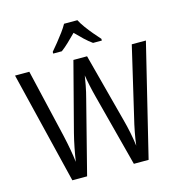

<svg xmlns="http://www.w3.org/2000/svg" viewBox="-132 -1156 1117 1182"><g transform="rotate(-15 426.5 -565.0)"><path d="M843 -807 669 -93H575L454 -556Q445 -590 436.5 -630Q428 -670 424 -697Q421 -676 413.5 -636Q406 -596 395 -555L277 -93H183L9 -807H100L202 -370Q224 -272 233 -197Q239 -238 248 -284Q257 -330 268 -373L381 -807H468L583 -371Q595 -327 604 -282.5Q613 -238 618 -197Q623 -238 631.5 -282.5Q640 -327 651 -371L753 -807ZM468 -1037Q479 -1015 499 -987.5Q519 -960 541 -934Q563 -908 581 -888V-877H525Q501 -894 475.5 -918Q450 -942 425 -968Q399 -942 374 -918Q349 -894 326 -877H271V-888Q289 -909 310.5 -935.5Q332 -962 351.5 -988.5Q371 -1015 383 -1037Z"/></g></svg>

Font: Noto Sans Kannada UI SemiCondensed
Style: Regular
Weight: 400
Width: 4
Designer: Jelle Bosma - Monotype Design Team
Foundry: Monotype Imaging Inc.
Version: Version 2.005; ttfautohint (v1.8.4.7-5d5b)